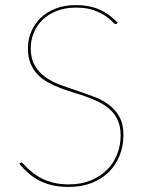

<svg xmlns="http://www.w3.org/2000/svg" viewBox="-20 -728 556 756"><path d="M441 -636Q438.5 -633 435.5 -633Q431 -633 421.8 -643.2Q412.5 -653.5 394.8 -665.5Q377 -677.5 349 -687.8Q321 -698 279 -698Q236 -698 202.8 -684.8Q169.5 -671.5 147 -649.5Q124.5 -627.5 112.8 -598.5Q101 -569.5 101 -538Q101 -497.5 116.8 -470.5Q132.5 -443.5 158 -425Q183.5 -406.5 216.5 -394.2Q249.5 -382 283.5 -370.8Q317.5 -359.5 350.5 -347Q383.5 -334.5 409 -315.2Q434.5 -296 450.2 -267.8Q466 -239.5 466 -197Q466 -154 451.5 -116.8Q437 -79.5 409.5 -51.8Q382 -24 342 -8Q302 8 251 8Q215.5 8 187.5 1.8Q159.5 -4.5 136.2 -16.2Q113 -28 93.5 -44.8Q74 -61.5 56 -83L58 -85Q59.5 -86.5 60.5 -87.2Q61.5 -88 64 -88Q67 -88 72.8 -81.8Q78.5 -75.5 88.5 -65.8Q98.5 -56 112.5 -45Q126.5 -34 146.5 -24.2Q166.5 -14.5 192.2 -8.2Q218 -2 251 -2Q299.5 -2 337.2 -17.5Q375 -33 401.2 -59.2Q427.5 -85.5 441.2 -120.5Q455 -155.5 455 -195Q455 -228 444.8 -252Q434.5 -276 417 -293.2Q399.5 -310.5 376.2 -322.8Q353 -335 326.5 -344.8Q300 -354.5 272.5 -362.8Q245 -371 218.5 -381Q192 -391 168.8 -403.8Q145.5 -416.5 128 -434.8Q110.5 -453 100.2 -478.2Q90 -503.5 90 -538Q90 -571.5 102.5 -602.2Q115 -633 139 -656.5Q163 -680 198.2 -694Q233.5 -708 279 -708Q330 -708 369.2 -691.5Q408.5 -675 443 -639Z"/></svg>

Font: Lato Hairline
Style: Regular
Weight: 250
Designer: Lukasz Dziedzic
Foundry: Lukasz Dziedzic
Version: Version 1.104; Western+Polish opensource